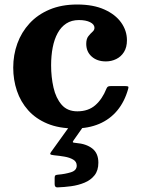

<svg xmlns="http://www.w3.org/2000/svg" viewBox="-20 -555 636 852"><path d="M38.7 -255Q38.7 -200.7 55.1 -152Q71.5 -103.2 105.1 -65.6Q138.7 -28 190.1 -6.5Q241.5 15 311.3 15Q372.3 15 420 -5.2Q467.8 -25.5 500.4 -64.7Q533 -104 548.8 -160.7Q551 -168.5 548.9 -170.7Q546.8 -173 536.3 -173H471.7Q462.5 -173 458.9 -170.6Q455.2 -168.2 452.5 -162Q433.7 -114.8 402.6 -87.9Q371.5 -61 323.3 -61Q278.8 -61 253.4 -90.4Q228 -119.8 217.4 -166.4Q206.8 -213 206.8 -265Q206.8 -308 213.9 -344.5Q221 -381 235.9 -408.2Q250.8 -435.5 274.1 -450.7Q297.5 -466 330.3 -466Q361 -466 380.1 -456.4Q399.2 -446.7 399.2 -431.5Q399.2 -421.5 390.1 -413.6Q381 -405.7 371.9 -394Q362.7 -382.2 362.7 -360.5Q362.7 -325.5 386.9 -304Q411 -282.5 449.8 -282.5Q474.3 -282.5 495.6 -292.9Q517 -303.2 530.1 -324.1Q543.3 -345 543.3 -376.5Q543.3 -418.7 517.8 -454.7Q492.3 -490.8 443 -512.9Q393.8 -535 322.8 -535Q253 -535 200 -512.6Q147 -490.3 111.1 -451.2Q75.2 -412.2 57 -361.9Q38.7 -311.5 38.7 -255ZM222.5 262Q222.5 277 235 276.5Q264.5 275.5 296 271.3Q327.5 267 355 255.6Q382.5 244.3 399.5 222.9Q416.5 201.5 416.5 167Q416.5 125 389.6 104Q362.8 83 318 79.5Q304.5 78.5 303.3 76Q302 73.5 308.5 65L343 16Q347 10.3 346.3 8.1Q345.5 6 334 6H296.8Q290.8 6 288.9 6.8Q287 7.5 284.5 11L206.5 119.5Q201.5 126 203.5 129.3Q205.5 132.5 220 134Q242.5 136 265.9 140Q289.3 144 304.9 153.3Q320.5 162.5 320.5 180Q320.5 201.5 294.5 209.5Q268.5 217.5 238 220Q230.5 220.5 226.5 222.7Q222.5 225 222.5 233.5Z"/></svg>

Font: Besley
Style: Regular
Weight: 400
Designer: Owen Earl
Foundry: indestructible type*
Version: Version 4.000